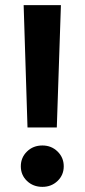

<svg xmlns="http://www.w3.org/2000/svg" viewBox="-20 -720 329 747"><path d="M72 -700H217L201 -224H87ZM145 7Q109 7 85 -16Q61 -39 61 -73Q61 -107 85 -130.5Q109 -154 145 -154Q180 -154 204 -130.5Q228 -107 228 -73Q228 -39 204 -16Q180 7 145 7Z"/></svg>

Font: Albert Sans
Style: Bold
Weight: 700
Designer: Andreas Rasmussen
Foundry: a.Foundry
Version: Version 1.025